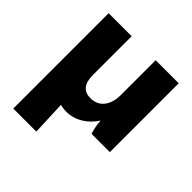

<svg xmlns="http://www.w3.org/2000/svg" viewBox="-188 -672 1025 1025"><g transform="rotate(45 324.5 -160.0)"><path d="M60 -520V200H234L226 6C240 10 255 12 272 12C339 12 397 -26 435 -84C436 -61 443 -21 451 0H589V-520H415V-256C415 -180 376 -130 313 -130C260 -130 234 -162 234 -226V-520Z"/></g></svg>

Font: Fixel Display ExtraBold
Style: Italic
Weight: 800
Italic angle: -10°
Designer: AlfaBravo + MacPaw
Foundry: Kyrylo Tkachov, Marchela Mozhyna, Serhii Makarenko, Maria Weinstein, Zakhar Kryvoshyya
Version: Version 1.210;Glyphs 3.2 (3217)